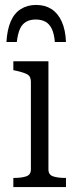

<svg xmlns="http://www.w3.org/2000/svg" viewBox="-20 -757 313 777"><path d="M126 -737Q91 -737 64.5 -720.5Q38 -704 23.5 -670.5Q9 -637 6 -587H48Q52 -621 61 -640.5Q70 -660 86 -669Q102 -678 124 -678Q148 -678 164 -669Q180 -660 189.5 -640.5Q199 -621 202 -587H247Q245 -637 229.5 -670.5Q214 -704 188 -720.5Q162 -737 126 -737ZM176 -509V-71Q176 -50 194.5 -43.5Q213 -37 243 -37H247V0H34V-37H39Q68 -37 86.5 -43.5Q105 -50 105 -71V-426Q105 -448 90.5 -456Q76 -464 44 -471L34 -473V-509Z"/></svg>

Font: Roboto Serif 28pt Condensed Light
Style: Regular
Weight: 300
Width: 3
Designer: Greg Gazdowicz
Foundry: Commercial Type
Version: Version 1.008